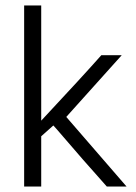

<svg xmlns="http://www.w3.org/2000/svg" viewBox="-20 -683 498 703"><path d="M68.4 0V-663.1H130.9V-241.2Q279.8 -400.4 351.1 -481H425.8L222.7 -254.9L443.4 0H371.1Q329.1 -46.9 283.4 -99.1Q237.8 -151.4 212.9 -180.7L188 -209.5L175.3 -223.6L130.9 -184.1V0Z"/></svg>

Font: Anaheim
Style: Regular
Weight: 400
Designer: vernon adams
Foundry: vernon adams
Version: Version 1.002; ttfautohint (v0.93.5-3d13) -l 8 -r 50 -G 200 